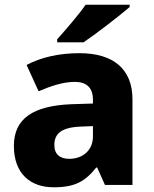

<svg xmlns="http://www.w3.org/2000/svg" viewBox="-20 -786 653 816"><path d="M531 -756V-766H344C313 -721 256 -656 223 -619V-606H335C387 -641 488 -719 531 -756ZM318 -560C230 -560 153 -542 93 -510L144 -398C197 -421 249 -438 298 -438C346 -438 375 -415 375 -362V-346L281 -343C122 -336 39 -283 39 -166C39 -46 111 10 208 10C299 10 342 -15 389 -74H393L426 0H543V-364C543 -493 461 -560 318 -560ZM324 -248 375 -250V-206C375 -147 331 -111 275 -111C237 -111 211 -128 211 -170C211 -217 240 -245 324 -248Z"/></svg>

Font: Noto Sans Ethiopic ExtraBold
Style: Regular
Weight: 800
Designer: Monotype Design Team
Foundry: Monotype Imaging Inc.
Version: Version 2.102